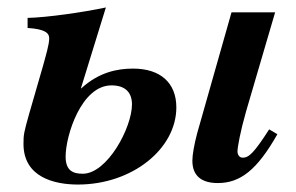

<svg xmlns="http://www.w3.org/2000/svg" viewBox="-20 -482 794 515"><path d="M334 -202C334 -140 268 -16 202 -16C176 -16 156 -24 156 -62C156 -118 198 -253 279 -253C318 -253 334 -232 334 -202ZM197 -245 264 -462C203 -449 105 -435 54 -434V-407C100 -404 112 -394 112 -379C112 -363 103 -333 95 -304L58 -176C44 -126 43 -121 43 -96C43 -7 125 13 189 13C335 13 453 -83 453 -194C453 -260 410 -298 337 -298C294 -298 245 -288 198 -245ZM702 -135C662 -73 648 -59 631 -59C623 -59 617 -66 617 -76C617 -86 624 -127 640 -183L718 -449H601L509 -125C501 -95 496 -67 496 -51C496 -10 521 9 564 9C624 9 669 -25 724 -122Z"/></svg>

Font: XITS
Style: Bold Italic
Weight: 700
Italic angle: -16.33°
Designer: MicroPress Inc., with final additions and corrections provided by Coen Hoffman, Elsevier (retired)
Version: Version 1.302